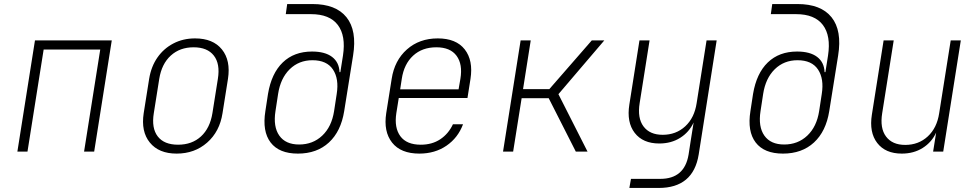

<svg xmlns="http://www.w3.org/2000/svg" viewBox="-20 -750 4840 950"><path d="M66 0 153 -550H533L446 0H396L476 -505H196L116 0Z M854 10Q766 10 721.5 -44.5Q677 -99 691 -190L718 -360Q728 -421 759 -465.5Q790 -510 838 -535Q886 -560 945 -560Q1034 -560 1078 -505.5Q1122 -451 1108 -360L1081 -190Q1067 -99 1005 -44.5Q943 10 854 10ZM861 -34Q930 -34 974.5 -75Q1019 -116 1031 -190L1058 -360Q1070 -434 1038 -475Q1006 -516 938 -516Q870 -516 825 -475Q780 -434 768 -360L741 -190Q729 -116 760.5 -75Q792 -34 861 -34Z M1454 10Q1361 10 1319 -45Q1277 -100 1293 -200L1306 -285Q1323 -387 1379 -441Q1435 -495 1524 -495Q1588 -495 1623 -468.5Q1658 -442 1660 -393H1664L1677 -475Q1692 -573 1651.5 -626.5Q1611 -680 1519 -680H1394L1401 -730H1526Q1642 -730 1694.5 -664.5Q1747 -599 1727 -475L1683 -200Q1667 -100 1607.5 -45Q1548 10 1454 10ZM1460 -35Q1528 -35 1574.5 -79Q1621 -123 1633 -200L1646 -285Q1658 -360 1627.5 -406Q1597 -452 1526 -452Q1459 -452 1413.5 -407.5Q1368 -363 1356 -285L1343 -200Q1331 -123 1362 -79Q1393 -35 1460 -35Z M2055 10Q1963 10 1920 -44.5Q1877 -99 1891 -190L1918 -360Q1932 -451 1993.5 -505.5Q2055 -560 2146 -560Q2237 -560 2279.5 -505.5Q2322 -451 2308 -360L2293 -265H1953L1941 -190Q1930 -118 1961 -76Q1992 -34 2062 -34Q2118 -34 2158.5 -61Q2199 -88 2221 -135H2271Q2246 -68 2189 -29Q2132 10 2055 10ZM1960 -308H2249L2258 -360Q2270 -432 2239 -474Q2208 -516 2139 -516Q2069 -516 2024 -474.5Q1979 -433 1968 -360Z M2469 0 2556 -550H2606L2568 -309H2698L2908 -550H2970L2743 -284L2887 0H2829L2695 -264H2561L2519 0Z M3094 180 3102 135H3247Q3367 135 3387 15L3397 -50L3412 -144Q3390 -96 3345.5 -68Q3301 -40 3242 -40Q3161 -40 3120.5 -92.5Q3080 -145 3094 -233L3144 -550H3194L3145 -240Q3133 -166 3164 -124.5Q3195 -83 3259 -83Q3325 -83 3370.5 -125Q3416 -167 3427 -240L3476 -550H3526L3437 15Q3410 180 3239 180Z M3854 10Q3761 10 3719 -45Q3677 -100 3693 -200L3706 -285Q3723 -387 3779 -441Q3835 -495 3924 -495Q3988 -495 4023 -468.5Q4058 -442 4060 -393H4064L4077 -475Q4092 -573 4051.5 -626.5Q4011 -680 3919 -680H3794L3801 -730H3926Q4042 -730 4094.5 -664.5Q4147 -599 4127 -475L4083 -200Q4067 -100 4007.5 -45Q3948 10 3854 10ZM3860 -35Q3928 -35 3974.5 -79Q4021 -123 4033 -200L4046 -285Q4058 -360 4027.5 -406Q3997 -452 3926 -452Q3859 -452 3813.5 -407.5Q3768 -363 3756 -285L3743 -200Q3731 -123 3762 -79Q3793 -35 3860 -35Z M4442 10Q4361 10 4320.5 -42.5Q4280 -95 4294 -183L4352 -550H4402L4345 -190Q4333 -116 4364 -74.5Q4395 -33 4459 -33Q4525 -33 4570.5 -75Q4616 -117 4627 -190L4684 -550H4734L4647 0H4597L4612 -94Q4590 -46 4545.5 -18Q4501 10 4442 10Z"/></svg>

Font: NKDuy Mono Thin
Style: Italic
Weight: 100
Italic angle: -9°
Monospace: yes
Designer: NKDuy
Foundry: NKDuy
Version: Version 2.251; ttfautohint (v1.8.4.7-5d5b)